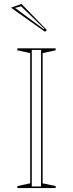

<svg xmlns="http://www.w3.org/2000/svg" viewBox="-20 -953 370 973"><path d="M262 -708V-698L196 -684V-24L262 -10V0H68V-10L133 -24V-684L68 -698V-708ZM141 -8H188V-700H141ZM208 -792 36 -914 89 -933 217 -801ZM205 -807 87 -921 56 -913 202 -805Z"/></svg>

Font: Kalnia Glaze Thin Light
Style: Regular
Weight: 300
Version: Version 1.110